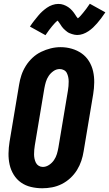

<svg xmlns="http://www.w3.org/2000/svg" viewBox="-20 -998 583 1026"><path d="M206 8Q175 8 145.5 1Q116 -6 92.5 -22.5Q69 -39 53.5 -64Q38 -89 31.5 -118Q25 -147 25.5 -178Q26 -209 31 -240L82 -545Q86 -571 94.5 -596.5Q103 -622 118 -646Q133 -670 154 -689.5Q175 -709 200 -721Q225 -733 251 -739.5Q277 -746 304 -746Q335 -746 364 -737.5Q393 -729 416.5 -712.5Q440 -696 455.5 -671Q471 -646 477.5 -617Q484 -588 483.5 -557Q483 -526 478 -495L427 -190Q423 -164 414.5 -138.5Q406 -113 391.5 -89.5Q377 -66 356 -46.5Q335 -27 310 -14.5Q285 -2 258.5 3Q232 8 206 8ZM209 -106Q226 -106 242 -116.5Q258 -127 268.5 -142.5Q279 -158 284 -175Q289 -192 292 -209L343 -514Q345 -526 346 -538Q347 -550 347 -562.5Q347 -575 344.5 -586.5Q342 -598 337 -608Q332 -618 321.5 -623.5Q311 -629 299 -629Q281 -629 265.5 -618Q250 -607 240 -592Q230 -577 225 -560Q220 -543 217 -526L166 -221Q164 -209 163 -197Q162 -185 162 -173Q162 -161 164.5 -149.5Q167 -138 172 -128Q177 -118 187 -112Q197 -106 209 -106ZM223 -810 140 -856Q152 -874 163.5 -888.5Q175 -903 185 -915Q195 -927 206 -937Q217 -947 230.5 -956.5Q244 -966 260 -971.5Q276 -977 291 -977Q299 -977 306 -976Q313 -975 319.5 -972.5Q326 -970 332.5 -967Q339 -964 344.5 -960Q350 -956 355.5 -951.5Q361 -947 365.5 -941.5Q370 -936 374 -931Q378 -926 381 -921Q384 -916 388 -910Q392 -904 396 -900Q404 -906 410.5 -913.5Q417 -921 424.5 -930Q432 -939 441 -951Q450 -963 460 -978L543 -932Q531 -914 520 -899.5Q509 -885 498.5 -873Q488 -861 477.5 -851Q467 -841 453 -831.5Q439 -822 423.5 -816.5Q408 -811 392 -811Q385 -811 378 -812.5Q371 -814 364.5 -816Q358 -818 351 -821Q344 -824 339 -828Q334 -832 328.5 -836.5Q323 -841 318 -846.5Q313 -852 309.5 -857Q306 -862 303 -867Q300 -872 295.5 -878Q291 -884 288 -888Q280 -882 273 -874.5Q266 -867 258.5 -858Q251 -849 242 -837Q233 -825 223 -810Z"/></svg>

Font: Iosevka Curly Heavy Oblique
Style: Regular
Weight: 900
Italic angle: -9°
Monospace: yes
Designer: Belleve Invis
Foundry: Belleve Invis
Version: Version 11.1.0; ttfautohint (v1.8.3)